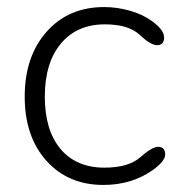

<svg xmlns="http://www.w3.org/2000/svg" viewBox="-20 -517 513 544"><path d="M273 7Q173 7 111.5 -61.5Q50 -130 50 -243Q50 -357 112 -427Q174 -497 275 -497Q311 -497 347 -487Q383 -477 411 -457Q445 -432 445 -411Q445 -389 425 -389Q407 -389 375.5 -418.5Q344 -448 277 -448Q198 -448 152.5 -393.5Q107 -339 107 -243Q107 -148 151.5 -95Q196 -42 276 -42Q344 -42 377.5 -71.5Q411 -101 428 -101Q448 -101 448 -79Q448 -61 414 -36Q354 7 273 7Z"/></svg>

Font: Nunito VF Beta Light
Style: Regular
Weight: 300
Designer: Vernon Adams
Foundry: newtypography
Version: Version 3.001